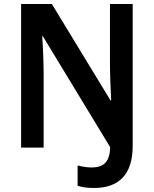

<svg xmlns="http://www.w3.org/2000/svg" viewBox="-20 -734 765 955"><path d="M448 201C569 201 640 136 640 -8V-714H527V-415C527 -368 530 -293 533 -234H530L238 -714H85V0H197V-367C197 -416 194 -496 190 -554H193L528 -2C526 71 496 99 436 99C410 99 386 94 366 89V190C387 197 414 201 448 201Z"/></svg>

Font: Noto Sans Gujarati UI SemiCondensed SemiBold
Style: Regular
Weight: 600
Width: 4
Designer: Jelle Bosma - Monotype Design Team, Universal Thirst
Foundry: Monotype Imaging Inc.
Version: Version 2.106